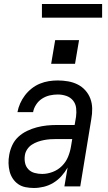

<svg xmlns="http://www.w3.org/2000/svg" viewBox="-20 -929 540 957"><path d="M149 8Q128 8 107.5 4Q87 0 71 -11Q55 -22 44 -38.5Q33 -55 28 -74.5Q23 -94 22.5 -115Q22 -136 26 -157Q30 -181 41 -205Q52 -229 71.5 -247Q91 -265 115 -276.5Q139 -288 164 -294.5Q189 -301 213.5 -303.5Q238 -306 263 -306H352L359 -347Q362 -369 359.5 -390.5Q357 -412 344 -428Q331 -444 310.5 -451Q290 -458 268 -458Q248 -458 228 -453.5Q208 -449 190 -437.5Q172 -426 160 -407.5Q148 -389 145 -370H67Q71 -392 80.5 -413.5Q90 -435 104.5 -454Q119 -473 138 -488Q157 -503 179 -512Q201 -521 223.5 -524.5Q246 -528 268 -528Q294 -528 319.5 -523.5Q345 -519 367 -508Q389 -497 405.5 -478.5Q422 -460 430.5 -437Q439 -414 439.5 -388Q440 -362 435 -335L380 0H301L317 -94Q304 -71 286 -51Q268 -31 245.5 -17.5Q223 -4 198 2Q173 8 149 8ZM190 -62Q216 -62 242.5 -72Q269 -82 289 -102Q309 -122 319.5 -148Q330 -174 334 -200L340 -236H263Q247 -236 231.5 -235Q216 -234 200 -231Q184 -228 168.5 -222.5Q153 -217 139 -208Q125 -199 115.5 -184.5Q106 -170 104 -155Q101 -135 105 -116.5Q109 -98 121.5 -85Q134 -72 152.5 -67Q171 -62 190 -62ZM235 -611 255 -729H374L354 -611ZM189 -841V-909H489V-841Z"/></svg>

Font: Iosevka SS04
Style: Italic
Weight: 400
Italic angle: -9°
Monospace: yes
Designer: Belleve Invis
Foundry: Belleve Invis
Version: Version 19.0.0; ttfautohint (v1.8.4)